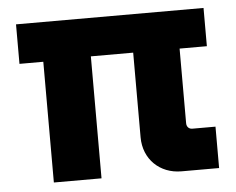

<svg xmlns="http://www.w3.org/2000/svg" viewBox="-43 -561 749 610"><g transform="rotate(-5 332.0 -255.5)"><path d="M105 0H257V-389H392V-119C392 -49 443 0 512 0H632V-132H558C548 -132 540 -139 540 -151V-389H627V-511H29V-385H105Z"/></g></svg>

Font: Finlandica
Style: Bold
Weight: 700
Designer: Niklas Ekholm, Juho Hiilivirta, Jaakko Suomalainen
Foundry: Helsinki Type Studio
Version: Version 2.000;Glyphs 3.2 (3202)